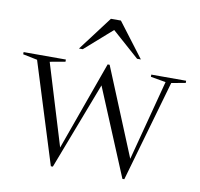

<svg xmlns="http://www.w3.org/2000/svg" viewBox="-83 -803 940 901"><g transform="rotate(10 387.5 -353.0)"><path d="M678 -470 606 -482.5V-493H772V-482.5L705 -470.5L566.5 12.5H557.5L375 -425.5L391.5 -420.5L226 12.5H216.5L66 -468.5L-2.5 -482.5V-493H199V-482.5L126 -469.5L248.5 -67.5L229.5 -41L396 -504.5H405.5L583 -73L566 -43.5ZM250.5 -554.5 374 -718H421.5L545.5 -554.5H527.5L384.5 -681H412L268.5 -554.5Z"/></g></svg>

Font: Newsreader 60pt Light
Style: Regular
Weight: 300
Designer: Hugues Gentile
Foundry: Production Type
Version: Version 1.003